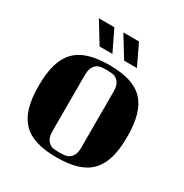

<svg xmlns="http://www.w3.org/2000/svg" viewBox="-178 -844 1007 1053"><g transform="rotate(30 325.5 -317.5)"><path d="M301 -706H400L463 -574H382ZM146 -706H244L308 -574H227ZM45 -220Q45 -298 60.5 -353.5Q76 -409 109.5 -444.5Q143 -480 196.5 -496.5Q250 -513 325 -513Q401 -513 454.5 -496.5Q508 -480 541.5 -444.5Q575 -409 590.5 -353.5Q606 -298 606 -220Q606 -143 590.5 -88Q575 -33 541.5 2.5Q508 38 454.5 54.5Q401 71 325 71Q250 71 196.5 54.5Q143 38 109.5 2.5Q76 -33 60.5 -88Q45 -143 45 -220ZM417 -397Q417 -428 408.5 -445Q400 -462 386.5 -470.5Q373 -479 357 -480.5Q341 -482 325 -482Q310 -482 294 -480.5Q278 -479 265 -470.5Q252 -462 243.5 -445Q235 -428 235 -397V-45Q235 -14 243.5 3Q252 20 265 28.5Q278 37 294 38.5Q310 40 325 40Q341 40 357 38.5Q373 37 386.5 28.5Q400 20 408.5 3Q417 -14 417 -45Z"/></g></svg>

Font: Cafe24 ClassicType
Style: Regular
Weight: 400
Designer: Cafe24 thkim, hmlim, mnelim & 4IR
Foundry: Cafe24
Version: Version 1.000